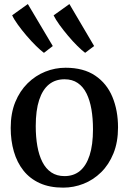

<svg xmlns="http://www.w3.org/2000/svg" viewBox="-20 -892 620 924"><path d="M31.5 -276.5Q31.5 -347 53.5 -400.8Q75.5 -454.5 113.2 -491.5Q151 -528.5 198 -547.2Q245 -566 295.5 -566Q382 -566 438 -528.2Q494 -490.5 521 -425.5Q548 -360.5 548 -278.5Q548 -208 526 -153.8Q504 -99.5 466.5 -62.8Q429 -26 381.8 -7.5Q334.5 11 284 11Q219 11 171.5 -10.5Q124 -32 93 -71Q62 -110 46.8 -162.5Q31.5 -215 31.5 -276.5ZM290.5 -44.5Q334.5 -44.5 364.8 -69.5Q395 -94.5 411.2 -144.5Q427.5 -194.5 427.5 -270Q427.5 -322 420 -365.8Q412.5 -409.5 396.5 -442Q380.5 -474.5 354.2 -492.5Q328 -510.5 290.5 -510.5Q246.5 -510.5 215.8 -485.8Q185 -461 168.5 -411Q152 -361 152 -285Q152 -232.5 159.8 -188.8Q167.5 -145 184 -112.5Q200.5 -80 227 -62.2Q253.5 -44.5 290.5 -44.5ZM191 -638Q176 -649 153.5 -671Q131 -693 107.8 -720.2Q84.5 -747.5 65.8 -773.5Q47 -799.5 38.5 -818.5L114 -872.5L234 -670.5L192 -638ZM389.5 -638Q374.5 -649 352.5 -670.8Q330.5 -692.5 307.8 -719.5Q285 -746.5 266.2 -772.5Q247.5 -798.5 238 -818L314 -872.5L433 -670.5L390 -638Z"/></svg>

Font: Merriweather 28pt Medium
Style: Regular
Weight: 500
Version: Version 2.100